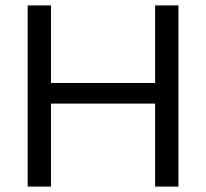

<svg xmlns="http://www.w3.org/2000/svg" viewBox="-20 -688 760 708"><path d="M82 0V-668H168V-382H552V-668H638V0H552V-306H168V0Z"/></svg>

Font: Gantari
Style: Regular
Weight: 400
Designer: Anugrah Pasau
Foundry: Lafontype
Version: Version 1.000; ttfautohint (v1.8.3)